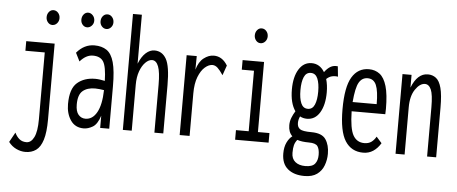

<svg xmlns="http://www.w3.org/2000/svg" viewBox="-53 -794 2611 1097"><g transform="rotate(5 1252.0 -245.5)"><path d="M124 174Q97 174 71 161.5Q45 149 27 125L58 69Q69 92 85 105Q101 118 125 118Q152 118 168.5 84.5Q185 51 185 -18V-402H74V-457H237V-22Q237 52 223.5 95Q210 138 184.5 156Q159 174 124 174ZM214 -562Q199 -562 188.5 -574.5Q178 -587 178 -604Q178 -622 188.5 -634.5Q199 -647 214 -647Q230 -647 241 -634.5Q252 -622 252 -604Q252 -587 241 -574.5Q230 -562 214 -562Z M444 11Q395 11 369 -27Q343 -65 343 -120Q343 -208 383 -242.5Q423 -277 486 -277Q499 -277 512.5 -275Q526 -273 541 -270Q539 -351 521.5 -379.5Q504 -408 461 -408Q422 -408 387 -368L363 -416Q406 -467 465 -467Q507 -467 535 -448Q563 -429 576.5 -380.5Q590 -332 590 -243V0H538V-70Q522 -20 495.5 -4.5Q469 11 444 11ZM393 -122Q393 -82 409 -63.5Q425 -45 449 -45Q490 -45 514.5 -89Q539 -133 541 -217Q528 -219 515 -220.5Q502 -222 490 -222Q445 -222 419 -200Q393 -178 393 -122ZM413 -566Q398 -566 387.5 -578Q377 -590 377 -607Q377 -625 387.5 -637.5Q398 -650 413 -650Q428 -650 439.5 -637.5Q451 -625 451 -607Q451 -590 439.5 -578Q428 -566 413 -566ZM524 -566Q509 -566 498 -578Q487 -590 487 -607Q487 -625 497.5 -637.5Q508 -650 524 -650Q539 -650 550 -637.5Q561 -625 561 -607Q561 -590 550 -578Q539 -566 524 -566Z M668 0V-665H719V-384Q736 -426 759.5 -447Q783 -468 809 -468Q853 -468 876.5 -427Q900 -386 900 -277V0H849V-275Q849 -347 836.5 -379.5Q824 -412 800 -412Q781 -412 762 -393Q743 -374 731 -341Q719 -308 719 -263V0Z M994 1V-457H1052L1051 -379Q1064 -425 1092 -446.5Q1120 -468 1149 -468Q1198 -468 1228 -418L1208 -361Q1190 -388 1176 -401Q1162 -414 1146 -414Q1125 -414 1103 -395Q1081 -376 1066 -338Q1051 -300 1051 -242V1Z M1312 0V-55H1385V-402H1315V-457H1438V-55H1504V0ZM1408 -562Q1393 -562 1382.5 -574.5Q1372 -587 1372 -604Q1372 -622 1382.5 -634.5Q1393 -647 1408 -647Q1424 -647 1435 -634.5Q1446 -622 1446 -604Q1446 -587 1435 -574.5Q1424 -562 1408 -562Z M1710 -155Q1688 -155 1670 -165Q1661 -146 1661 -127Q1661 -103 1676.5 -92Q1692 -81 1742 -81Q1803 -81 1825 -48.5Q1847 -16 1847 34Q1847 69 1835 101Q1823 133 1796 152.5Q1769 172 1724 172Q1664 172 1628.5 142.5Q1593 113 1593 54Q1593 17 1605.5 -9Q1618 -35 1636 -48Q1613 -70 1613 -110Q1613 -132 1621 -152.5Q1629 -173 1641 -192Q1610 -236 1610 -315Q1610 -387 1637 -430.5Q1664 -474 1710 -474Q1757 -474 1784 -429Q1800 -451 1818 -461.5Q1836 -472 1860 -469L1866 -410Q1848 -413 1831.5 -409Q1815 -405 1800 -391Q1810 -357 1810 -315Q1810 -243 1783.5 -199Q1757 -155 1710 -155ZM1710 -212Q1737 -212 1749 -240Q1761 -268 1761 -315Q1761 -362 1749 -390Q1737 -418 1710 -418Q1683 -418 1671 -390Q1659 -362 1659 -315Q1659 -268 1671 -240Q1683 -212 1710 -212ZM1645 46Q1645 80 1666.5 97.5Q1688 115 1724 115Q1764 115 1779.5 96Q1795 77 1795 45Q1795 12 1783.5 -4.5Q1772 -21 1733 -21Q1692 -21 1666 -30Q1654 -15 1649.5 1.5Q1645 18 1645 46Z M2047 10Q1979 10 1943.5 -45.5Q1908 -101 1908 -227Q1908 -355 1942 -411.5Q1976 -468 2039 -468Q2075 -468 2101 -448Q2127 -428 2141 -380.5Q2155 -333 2155 -251Q2155 -233 2154 -220H1961Q1963 -120 1984.5 -82.5Q2006 -45 2049 -45Q2073 -45 2089 -56.5Q2105 -68 2116 -88L2147 -53Q2129 -23 2104 -6.5Q2079 10 2047 10ZM1962 -273H2100Q2100 -348 2085.5 -382Q2071 -416 2036 -416Q2004 -416 1986.5 -386Q1969 -356 1962 -273Z M2232 0V-457H2284V-384Q2317 -468 2377 -468Q2404 -468 2424 -452.5Q2444 -437 2454.5 -397.5Q2465 -358 2465 -285V0H2413V-283Q2413 -355 2400.5 -383.5Q2388 -412 2365 -412Q2336 -412 2310 -374Q2284 -336 2284 -271V0Z"/></g></svg>

Font: Inconsolata ExtraCondensed Thin
Style: Regular
Weight: 100
Width: 2
Monospace: yes
Designer: Raph Levien, Cyreal, Brenton Simpson
Foundry: Raph Levien, Cyreal, Google
Version: Version 3.100; ttfautohint (v1.8.4.7-5d5b)